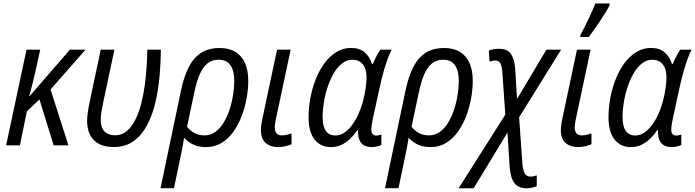

<svg xmlns="http://www.w3.org/2000/svg" viewBox="-20 -813 3889 1074"><path d="M14.2 0 128.4 -535.2H205.1L173.8 -394Q167 -363.8 158.9 -332.8Q150.9 -301.8 143.1 -274.4H145L371.1 -535.2H458.5L262.7 -312.5L362.8 0H280.3L200.7 -256.8L130.4 -190.4L91.3 0Z M616.2 9.3Q543 9.3 505.1 -29.1Q467.3 -67.4 467.3 -136.7Q467.3 -158.2 471.2 -184.8Q475.1 -211.4 482.9 -249.5L543.5 -535.2H620.1L558.6 -246.6Q551.3 -212.4 547.4 -187.7Q543.5 -163.1 543.5 -143.1Q543.5 -99.1 564.7 -77.6Q585.9 -56.2 622.6 -56.2Q661.1 -56.2 689.5 -80.1Q717.8 -104 737.8 -144.5Q757.8 -185.1 770.5 -235.6Q783.2 -286.1 790.3 -340.1Q797.4 -394 800.5 -444.6Q803.7 -495.1 803.7 -535.2H879.9Q879.4 -463.4 872.6 -387.5Q865.7 -311.5 849.4 -240.7Q833 -169.9 803.2 -113.5Q773.4 -57.1 727.8 -23.9Q682.1 9.3 616.2 9.3Z M877.9 239.7 993.2 -310.1Q1008.3 -381.3 1033.9 -433.8Q1059.6 -486.3 1101.8 -515.4Q1144 -544.4 1209.5 -544.4Q1261.2 -544.4 1296.6 -522.9Q1332 -501.5 1350.3 -460.7Q1368.7 -419.9 1368.7 -361.3Q1368.7 -316.4 1359.9 -265.6Q1351.1 -214.8 1332.8 -166Q1314.5 -117.2 1286.4 -77.4Q1258.3 -37.6 1220 -13.9Q1181.6 9.8 1132.3 9.8Q1090.3 9.8 1060.5 -4.6Q1030.8 -19 1009.8 -42.5Q1005.9 -15.6 1001 10Q996.1 35.6 989.7 65.4L953.1 239.7ZM1124 -55.7Q1157.7 -55.7 1184.6 -75.2Q1211.4 -94.7 1231.2 -127.4Q1251 -160.2 1264.2 -200.2Q1277.3 -240.2 1283.9 -282Q1290.5 -323.7 1290.5 -360.8Q1290.5 -416.5 1269.3 -447.8Q1248 -479 1203.1 -479Q1166 -479 1140.1 -458Q1114.3 -437 1096.4 -395.3Q1078.6 -353.5 1065.9 -291.5L1026.4 -104.5Q1041 -84 1065.9 -69.8Q1090.8 -55.7 1124 -55.7Z M1537.1 9.8Q1492.7 9.8 1466.1 -13.2Q1439.5 -36.1 1439.5 -86.4Q1439.5 -99.6 1442.1 -116.9Q1444.8 -134.3 1448.7 -153.8L1529.8 -535.2H1606L1523.9 -149.9Q1521 -136.7 1519 -124Q1517.1 -111.3 1517.1 -99.6Q1517.1 -80.1 1526.1 -67.9Q1535.2 -55.7 1556.2 -55.7Q1569.3 -55.7 1582.8 -58.6Q1596.2 -61.5 1610.8 -66.4V-5.9Q1597.2 0 1576.4 4.9Q1555.7 9.8 1537.1 9.8Z M1830.6 9.8Q1773.4 9.8 1739.7 -32.7Q1706.1 -75.2 1706.1 -156.2Q1706.1 -212.4 1716.8 -268.1Q1727.5 -323.7 1747.8 -373.8Q1768.1 -423.8 1797.1 -462.2Q1826.2 -500.5 1863 -522.7Q1899.9 -544.9 1943.8 -544.9Q1992.2 -544.9 2020.8 -519.5Q2049.3 -494.1 2061 -454.6H2065.4Q2070.8 -467.8 2077.6 -482.7Q2084.5 -497.6 2092.5 -511.5Q2100.6 -525.4 2108.4 -535.2H2170.9Q2159.7 -513.7 2147.9 -481.7Q2136.2 -449.7 2125.5 -411.4Q2114.7 -373 2105.5 -331.5L2064.9 -145.5Q2061.5 -128.9 2059.3 -113.8Q2057.1 -98.6 2057.1 -86.9Q2057.1 -70.3 2064.5 -62.5Q2071.8 -54.7 2084.5 -54.7Q2090.8 -54.7 2098.4 -56.2Q2106 -57.6 2113.3 -60.1V-2Q2104.5 2.4 2089.4 6.1Q2074.2 9.8 2060.1 9.8Q2029.8 9.8 2012.2 -2.7Q1994.6 -15.1 1988 -36.9Q1981.4 -58.6 1983.4 -85.9H1980Q1960.4 -57.6 1938 -36.1Q1915.5 -14.6 1889.2 -2.4Q1862.8 9.8 1830.6 9.8ZM1855.5 -55.2Q1891.1 -55.2 1921.6 -82.8Q1952.1 -110.4 1975.1 -154.8Q1998 -199.2 2011.2 -250Q2021 -288.1 2025.6 -321Q2030.3 -354 2030.3 -381.3Q2030.3 -427.7 2009.3 -453.4Q1988.3 -479 1950.7 -479Q1919.9 -479 1893.8 -458.7Q1867.7 -438.5 1847.4 -404.1Q1827.1 -369.6 1813.2 -327.9Q1799.3 -286.1 1792 -242.4Q1784.7 -198.7 1784.7 -159.7Q1784.7 -106.9 1802.5 -81.1Q1820.3 -55.2 1855.5 -55.2Z M2133.8 239.7 2249 -310.1Q2264.2 -381.3 2289.8 -433.8Q2315.4 -486.3 2357.7 -515.4Q2399.9 -544.4 2465.3 -544.4Q2517.1 -544.4 2552.5 -522.9Q2587.9 -501.5 2606.2 -460.7Q2624.5 -419.9 2624.5 -361.3Q2624.5 -316.4 2615.7 -265.6Q2606.9 -214.8 2588.6 -166Q2570.3 -117.2 2542.2 -77.4Q2514.2 -37.6 2475.8 -13.9Q2437.5 9.8 2388.2 9.8Q2346.2 9.8 2316.4 -4.6Q2286.6 -19 2265.6 -42.5Q2261.7 -15.6 2256.8 10Q2252 35.6 2245.6 65.4L2209 239.7ZM2379.9 -55.7Q2413.6 -55.7 2440.4 -75.2Q2467.3 -94.7 2487.1 -127.4Q2506.8 -160.2 2520 -200.2Q2533.2 -240.2 2539.8 -282Q2546.4 -323.7 2546.4 -360.8Q2546.4 -416.5 2525.1 -447.8Q2503.9 -479 2459 -479Q2421.9 -479 2396 -458Q2370.1 -437 2352.3 -395.3Q2334.5 -353.5 2321.8 -291.5L2282.2 -104.5Q2296.9 -84 2321.8 -69.8Q2346.7 -55.7 2379.9 -55.7Z M2545.4 240.2 2806.6 -171.9 2790 -409.2Q2787.6 -443.8 2778.6 -459.2Q2769.5 -474.6 2750 -474.6Q2741.7 -474.6 2733.9 -472.7Q2726.1 -470.7 2718.3 -468.3L2714.4 -529.8Q2725.1 -534.7 2740.5 -537.4Q2755.9 -540 2771 -540Q2818.8 -540 2838.4 -510.7Q2857.9 -481.4 2861.8 -429.2L2872.1 -259.3L3036.6 -535.2H3118.7L2883.8 -156.7L2902.3 104Q2905.8 140.1 2915.3 157.5Q2924.8 174.8 2947.8 174.8Q2956.5 174.8 2965.6 172.9Q2974.6 170.9 2982.4 168V229Q2970.2 233.4 2955.1 236.8Q2939.9 240.2 2923.8 240.2Q2891.6 240.2 2872.1 225.6Q2852.5 210.9 2843 183.6Q2833.5 156.2 2830.6 117.2L2818.8 -71.8L2629.4 240.2Z M3214.8 9.8Q3170.4 9.8 3143.8 -13.2Q3117.2 -36.1 3117.2 -86.4Q3117.2 -99.6 3119.9 -116.9Q3122.6 -134.3 3126.5 -153.8L3207.5 -535.2H3283.7L3201.7 -149.9Q3198.7 -136.7 3196.8 -124Q3194.8 -111.3 3194.8 -99.6Q3194.8 -80.1 3203.9 -67.9Q3212.9 -55.7 3233.9 -55.7Q3247.1 -55.7 3260.5 -58.6Q3273.9 -61.5 3288.6 -66.4V-5.9Q3274.9 0 3254.2 4.9Q3233.4 9.8 3214.8 9.8ZM3226.1 -606 3227.1 -618.2Q3236.3 -634.8 3247.8 -657.2Q3259.3 -679.7 3271 -704.3Q3282.7 -729 3293 -752.4Q3303.2 -775.9 3310.1 -793.5H3390.1L3389.2 -781.7Q3382.3 -767.6 3368.4 -744.9Q3354.5 -722.2 3337.2 -696.3Q3319.8 -670.4 3303 -646.5Q3286.1 -622.6 3273.4 -606Z M3508.3 9.8Q3451.2 9.8 3417.5 -32.7Q3383.8 -75.2 3383.8 -156.2Q3383.8 -212.4 3394.5 -268.1Q3405.3 -323.7 3425.5 -373.8Q3445.8 -423.8 3474.9 -462.2Q3503.9 -500.5 3540.8 -522.7Q3577.6 -544.9 3621.6 -544.9Q3669.9 -544.9 3698.5 -519.5Q3727.1 -494.1 3738.8 -454.6H3743.2Q3748.5 -467.8 3755.4 -482.7Q3762.2 -497.6 3770.3 -511.5Q3778.3 -525.4 3786.1 -535.2H3848.6Q3837.4 -513.7 3825.7 -481.7Q3814 -449.7 3803.2 -411.4Q3792.5 -373 3783.2 -331.5L3742.7 -145.5Q3739.3 -128.9 3737.1 -113.8Q3734.9 -98.6 3734.9 -86.9Q3734.9 -70.3 3742.2 -62.5Q3749.5 -54.7 3762.2 -54.7Q3768.6 -54.7 3776.1 -56.2Q3783.7 -57.6 3791 -60.1V-2Q3782.2 2.4 3767.1 6.1Q3752 9.8 3737.8 9.8Q3707.5 9.8 3689.9 -2.7Q3672.4 -15.1 3665.8 -36.9Q3659.2 -58.6 3661.1 -85.9H3657.7Q3638.2 -57.6 3615.7 -36.1Q3593.3 -14.6 3566.9 -2.4Q3540.5 9.8 3508.3 9.8ZM3533.2 -55.2Q3568.8 -55.2 3599.4 -82.8Q3629.9 -110.4 3652.8 -154.8Q3675.8 -199.2 3689 -250Q3698.7 -288.1 3703.4 -321Q3708 -354 3708 -381.3Q3708 -427.7 3687 -453.4Q3666 -479 3628.4 -479Q3597.7 -479 3571.5 -458.7Q3545.4 -438.5 3525.1 -404.1Q3504.9 -369.6 3491 -327.9Q3477.1 -286.1 3469.7 -242.4Q3462.4 -198.7 3462.4 -159.7Q3462.4 -106.9 3480.2 -81.1Q3498 -55.2 3533.2 -55.2Z"/></svg>

Font: Open Sans SemiCondensed
Style: Italic
Weight: 400
Width: 4
Italic angle: -12°
Designer: Monotype Design Team
Foundry: Monotype Imaging Inc.
Version: Version 3.000